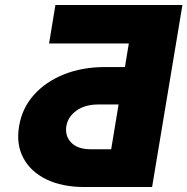

<svg xmlns="http://www.w3.org/2000/svg" viewBox="-20 -753 754 773"><path d="M592.3 0H321Q229.4 0 166 -31.2Q102.6 -62.5 73.7 -117.5Q44.7 -172.6 56.8 -244.3Q68.2 -316.1 115.4 -369.7Q162.6 -423.3 236.5 -453.1Q310.4 -483 402 -483H483L498.6 -578.1H177.6L203.1 -733H714.5ZM427.6 -152 457.4 -332.4H376.4Q322.1 -332.4 287.8 -307.7Q253.6 -283 247.2 -245.7Q240.8 -206.3 266.5 -179.2Q292.3 -152 346.6 -152Z"/></svg>

Font: Inter UI Black
Style: Italic
Weight: 900
Italic angle: -9.39999°
Designer: Rasmus Andersson
Foundry: rsms
Version: 3.2;8d6f07862